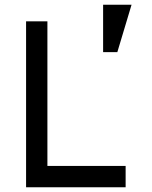

<svg xmlns="http://www.w3.org/2000/svg" viewBox="-20 -790 640 810"><path d="M180 -700V-90H510V0H90V-700ZM535 -770 475 -570H415V-770Z"/></svg>

Font: Fliege Mono Thin
Style: Regular
Weight: 100
Version: Version 0.020;Glyphs 3.3 (3306)